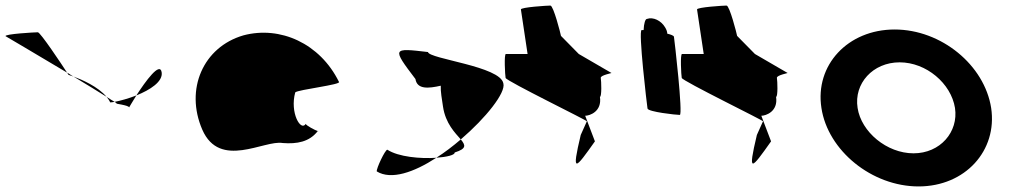

<svg xmlns="http://www.w3.org/2000/svg" viewBox="-78 -662 3653 690"><path d="M-58 -532C-58 -532 56 -465 163 -401C143 -432 67 -546 58 -546C48 -546 -62 -540 -58 -532ZM163 -401C166 -397 168 -394 168 -393C168 -393 175 -391 186 -387C178 -391 171 -397 163 -401ZM186 -387C233 -359 276 -332 305 -314C274 -351 216 -376 186 -387ZM305 -314C310 -308 315 -301 318 -294C323 -294 328 -295 334 -296C327 -300 317 -306 305 -314ZM334 -296C340 -292 342 -290 341 -290C331 -290 385 -284 386 -276C386 -276 397 -295 412 -319C384 -308 355 -300 334 -296ZM412 -319C462 -339 508 -369 503 -402C497 -442 445 -370 412 -319Z M649 -196C712 -52 872 -160 938 -148C989 -144 1034 -152 1064 -191C1056 -193 1020 -212 1021 -217C1003 -188 963 -257 983 -330C993 -340 1152 -358 1140 -368C1072 -506 929 -570 797 -535C652 -493 586 -341 649 -196ZM1021 -218V-217ZM1065 -192 1064 -191C1066 -191 1066 -191 1065 -190Z M1276 -46C1328 -14 1410 -43 1490 -95C1433 -91 1354 -98 1314 -124C1306 -124 1274 -56 1276 -46ZM1415 -378C1421 -340 1462 -344 1506 -354C1505 -333 1510 -306 1514 -279C1523 -218 1558 -184 1578 -161C1669 -239 1740 -329 1731 -362C1721 -424 1464 -450 1460 -475C1332 -490 1330 -490 1415 -378ZM1490 -95C1529 -98 1557 -105 1556 -114C1600 -128 1595 -140 1578 -161C1550 -137 1520 -114 1490 -95Z M1739 -382C1741 -371 2039 -226 2031 -226L2009 -177C1975 -34 1989 -54 2060 -154L2025 -246C2041 -246 2086 -261 2078 -314C2085 -314 2083 -371 2081 -382C2079 -392 2126 -400 2119 -400L2002 -468L1938 -533C1937 -540 1911 -642 1900 -642C1889 -642 1793 -636 1794 -628L1818 -468H1740C1733 -468 1737 -392 1739 -382Z M2249 -272C2251 -260 2352 -249 2365 -249C2377 -249 2346 -518 2344 -530C2343 -534 2333 -538 2320 -541C2320 -548 2317 -556 2312 -564C2298 -588 2269 -602 2247 -594C2241 -594 2236 -578 2235 -554H2228C2215 -554 2247 -284 2249 -272Z M2372 -382C2374 -371 2672 -226 2664 -226L2642 -177C2608 -34 2622 -54 2693 -154L2658 -246C2674 -246 2719 -261 2711 -314C2718 -314 2716 -371 2714 -382C2712 -392 2759 -400 2752 -400L2635 -468L2571 -533C2570 -540 2544 -642 2533 -642C2522 -642 2426 -636 2427 -628L2451 -468H2373C2366 -468 2370 -392 2372 -382Z M2874 -274C2897 -121 3055 8 3223 8C3391 8 3507 -121 3484 -274C3460 -428 3305 -556 3137 -556C2969 -556 2850 -428 2874 -274ZM3004 -274C2990 -362 3059 -438 3155 -438C3251 -438 3340 -362 3354 -274C3367 -188 3301 -111 3205 -111C3109 -111 3017 -188 3004 -274Z"/></svg>

Font: Ampere
Style: RevIta
Weight: 400
Version: Version 1